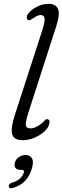

<svg xmlns="http://www.w3.org/2000/svg" viewBox="-20 -738 333 1023"><path d="M279.5 -597.5 132 -140.5Q115.5 -88.5 117.5 -71.2Q119.5 -54 143.5 -54Q161.5 -54 183.2 -67.5Q205 -81 218 -96.5Q226 -105 234.5 -102.5Q248.5 -98.5 242.5 -79Q239 -58.5 217.2 -38.2Q195.5 -18 164.2 -4.5Q133 9 101 9Q54 9 45 -22.8Q36 -54.5 60 -128.5L202 -566.5Q220.5 -622.5 217.5 -640.2Q214.5 -658 196.5 -658Q181.5 -658 157 -641Q150 -636 142.8 -632.2Q135.5 -628.5 129 -632Q124 -634.5 122.5 -643Q121 -651.5 128.5 -662.5Q141.5 -682.5 172.8 -700Q204 -717.5 238.5 -717.5Q276.5 -717.5 288.8 -690.8Q301 -664 279.5 -597.5ZM88.5 167Q70 167 62.2 156.2Q54.5 145.5 59 129.5Q63.5 111 80 99.5Q96.5 88 116 88Q138 88 149.2 103.8Q160.5 119.5 151 155.5Q128.5 241.5 47.5 263.5Q28 269 26.5 254.5Q26.5 240.5 44.5 235.5Q71 227.5 86.8 212.8Q102.5 198 107 181Q110.5 167 97 167Z"/></svg>

Font: Fraunces 9pt S100 Light
Style: Italic
Weight: 300
Italic angle: -16°
Version: Version 1.000; ttfautohint (v1.8.3)